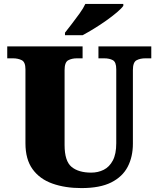

<svg xmlns="http://www.w3.org/2000/svg" viewBox="-20 -951 809 981"><path d="M396 10Q313 10 248 -13Q183 -36 146.5 -86.5Q110 -137 110 -219V-597Q110 -634 91 -643.5Q72 -653 46 -653H17V-714H402V-653H373Q347 -653 328.5 -643Q310 -633 310 -593V-210Q310 -128 345.5 -98.5Q381 -69 446 -69Q481 -69 510 -83.5Q539 -98 556.5 -131Q574 -164 574 -219V-597Q574 -634 556.5 -643.5Q539 -653 512 -653H483V-714H753V-653H723Q696 -653 677.5 -643Q659 -633 659 -593V-217Q659 -150 632.5 -99Q606 -48 548.5 -19Q491 10 396 10ZM312 -784Q327 -803 347 -829Q367 -855 386.5 -882Q406 -909 416 -931H610V-921Q601 -908 577.5 -888Q554 -868 523 -846Q492 -824 460 -804.5Q428 -785 402 -771H312Z"/></svg>

Font: Noto Serif Telugu Black
Style: Regular
Weight: 900
Designer: Jelle Bosma - Monotype Design Team
Foundry: Monotype Imaging Inc.
Version: Version 2.005; ttfautohint (v1.8.4.7-5d5b)